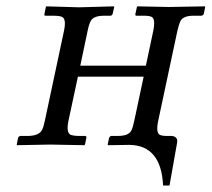

<svg xmlns="http://www.w3.org/2000/svg" viewBox="-20 -451 660 599"><path d="M473.6 -74.2Q465.8 -37.1 478.5 -30.3Q486.3 -26.9 499.5 -26.9H515.6Q535.2 -24.9 532.7 -6.8L508.8 127.9H488.8Q482.9 2.4 383.8 1L317.4 2L315.9 0L320.3 -21Q322.8 -25.9 326.7 -26.9H347.7Q380.9 -26.9 389.6 -43.5Q394.5 -53.2 398.9 -74.2L428.2 -211.9H223.1L193.8 -75.2Q186 -38.1 199.7 -30.8Q208 -27.3 224.6 -26.9H244.6Q250.5 -26.9 249.5 -21L245.1 0L243.7 2L136.2 0L32.7 2L32.2 0L36.6 -22Q39.1 -25.9 43 -26.9H68.8Q102.1 -27.8 111.3 -45.9Q116.2 -55.7 120.1 -75.2L179.7 -355Q187.5 -392.1 173.3 -398.4Q164.6 -401.9 148.4 -401.9H122.6Q118.7 -401.9 118.2 -404.8Q118.2 -406.2 118.7 -407.2L123 -429.2L124.5 -431.2L227.1 -428.2L335.4 -431.2L336.4 -429.2L331.5 -408.2Q330.1 -402.3 324.2 -401.9H304.7Q272.9 -401.9 263.7 -386.7Q257.8 -376.5 253.4 -355L230.5 -246.1H435.1L458 -354Q465.8 -391.6 453.1 -398.4Q444.3 -402.3 427.2 -401.9H406.2Q402.3 -401.9 402.3 -404.8Q402.3 -406.2 402.3 -407.2L407.2 -429.2L408.7 -431.2L506.3 -429.2L619.6 -431.2L620.1 -429.2L615.7 -407.2Q613.3 -402.8 608.4 -401.9H583.5Q552.2 -401.9 543.5 -386.2Q538.1 -375.5 533.2 -354Z"/></svg>

Font: Linux Libertine Display Slanted O
Style: Slanted
Weight: 400
Designer: Philipp H. Poll
Foundry: Philipp H. Poll
Version: Version 5.0.9